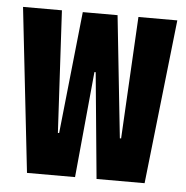

<svg xmlns="http://www.w3.org/2000/svg" viewBox="-43 -562 587 605"><g transform="rotate(5 250.0 -260.0)"><path d="M64 0 6 -520H129L150 -134H154L195 -520H305L346 -134H350L371 -520H494L436 0H284L252 -335H248L216 0Z"/></g></svg>

Font: M PLUS Code Latin SemiBold
Style: Regular
Weight: 600
Designer: Coji Morishita
Foundry: UNDERFOREST DESIGN
Version: Version 1.002; ttfautohint (v1.8.3)